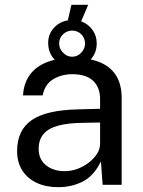

<svg xmlns="http://www.w3.org/2000/svg" viewBox="-20 -767 593 797"><path d="M346 -747 317 -678.5Q345.5 -668 363.5 -643.5Q381.5 -619 381.5 -587Q381.5 -544 352.2 -516.2Q323 -488.5 280.5 -488.5Q238 -488.5 209 -517Q180 -545.5 180 -589Q180 -625 203.2 -650.8Q226.5 -676.5 261.5 -682.5L276.5 -747ZM279.5 -531.5Q301.5 -531.5 317.2 -548.2Q333 -565 333 -586Q333 -609.5 317.2 -624.8Q301.5 -640 279.5 -640Q258 -640 241.8 -624.8Q225.5 -609.5 225.5 -586Q225.5 -565 241.8 -548.2Q258 -531.5 279.5 -531.5ZM221.5 10Q171 10 132.8 -7.8Q94.5 -25.5 72.8 -59Q51 -92.5 51 -140Q51 -226 111 -268Q171 -310 303.5 -313L395.5 -315.5V-356Q395.5 -403.5 367 -431.2Q338.5 -459 279 -459Q234.5 -458.5 200.5 -438Q166.5 -417.5 157 -371H75.5Q78.5 -421.5 103.8 -456.2Q129 -491 175 -509Q221 -527 283.5 -527Q351 -527 395.8 -508Q440.5 -489 462.8 -452Q485 -415 485 -361V0H406L399 -97Q369.5 -36.5 323.2 -13.2Q277 10 221.5 10ZM249 -56.5Q275.5 -56.5 301.2 -66Q327 -75.5 348.2 -91.8Q369.5 -108 382.5 -128.2Q395.5 -148.5 395.5 -170V-258.5L319 -257Q259.5 -256 220 -245Q180.5 -234 160.5 -210.5Q140.5 -187 140.5 -149Q140.5 -105.5 171 -81Q201.5 -56.5 249 -56.5Z"/></svg>

Font: Public Sans Thin
Style: Regular
Weight: 400
Version: Version 2.001